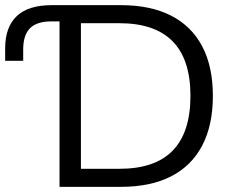

<svg xmlns="http://www.w3.org/2000/svg" viewBox="-20 -725 906 745"><path d="M211 0V-642H179Q123 -642 96.5 -615.5Q70 -589 70 -533V-489H0V-537Q0 -620 45 -662.5Q90 -705 180 -705H449Q564 -705 643.5 -664.5Q723 -624 764.5 -545.5Q806 -467 806 -353Q806 -239 764.5 -160Q723 -81 643.5 -40.5Q564 0 449 0ZM294 -70H443Q582 -70 650.5 -141Q719 -212 719 -353Q719 -494 650 -564.5Q581 -635 443 -635H294Z"/></svg>

Font: NunitoSans1
Style: Book
Weight: 400
Designer: Vernon Adams
Foundry: Vernon Adams
Version: Version 3.101;gftools[0.9.27]